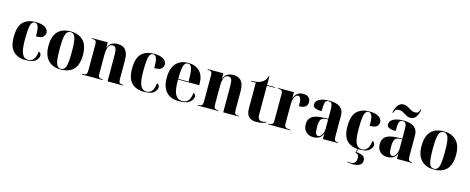

<svg xmlns="http://www.w3.org/2000/svg" viewBox="-43 -1630 6669 2726"><g transform="rotate(15 3292.0 -267.5)"><path d="M283 10Q396 10 436 -29Q476 -68 476 -100Q476 -148 438 -155Q430 -70 398.5 -36Q367 -2 321 -2Q262 -2 233.5 -62Q205 -122 205 -264Q205 -425 221.5 -482.5Q238 -540 279 -540Q311 -540 328 -503.5Q345 -467 345 -353Q433 -354 455 -385Q477 -416 477 -437Q477 -486 430.5 -518Q384 -550 289 -550Q178 -550 110 -488Q42 -426 42 -263Q42 -118 108.5 -54Q175 10 283 10Z M803 10Q1058 10 1058 -270Q1058 -414 989.5 -482Q921 -550 807 -550Q551 -550 551 -270Q551 -130 618.5 -60Q686 10 803 10ZM804 0Q755 0 735.5 -56Q716 -112 716 -270Q716 -430 736.5 -485Q757 -540 806 -540Q853 -540 873.5 -486Q894 -432 894 -270Q894 -113 874.5 -56.5Q855 0 804 0Z M1116 0H1418V-10H1410Q1376 -10 1363.5 -23.5Q1351 -37 1351 -74V-356Q1351 -416 1367 -464Q1383 -512 1433 -512Q1466 -512 1479 -483Q1492 -454 1492 -383V0H1718V-10H1709Q1675 -10 1664 -24.5Q1653 -39 1653 -79V-354Q1653 -550 1499 -550Q1381 -550 1353 -455H1351V-536H1121V-526H1135Q1164 -526 1176.5 -512.5Q1189 -499 1189 -463V-77Q1189 -38 1176 -24Q1163 -10 1127 -10H1116Z M2022 10Q2135 10 2175 -29Q2215 -68 2215 -100Q2215 -148 2177 -155Q2169 -70 2137.5 -36Q2106 -2 2060 -2Q2001 -2 1972.5 -62Q1944 -122 1944 -264Q1944 -425 1960.5 -482.5Q1977 -540 2018 -540Q2050 -540 2067 -503.5Q2084 -467 2084 -353Q2172 -354 2194 -385Q2216 -416 2216 -437Q2216 -486 2169.5 -518Q2123 -550 2028 -550Q1917 -550 1849 -488Q1781 -426 1781 -263Q1781 -118 1847.5 -54Q1914 10 2022 10Z M2544 10Q2654 10 2700.5 -30Q2747 -70 2747 -111Q2747 -145 2713 -156Q2702 -65 2669 -34.5Q2636 -4 2586 -4Q2517 -4 2484 -66.5Q2451 -129 2451 -284H2763V-307Q2763 -427 2700.5 -488.5Q2638 -550 2534 -550Q2417 -550 2353.5 -478Q2290 -406 2290 -265Q2290 -134 2353 -62Q2416 10 2544 10ZM2452 -294Q2453 -436 2470.5 -488Q2488 -540 2532 -540Q2571 -540 2587.5 -488.5Q2604 -437 2604 -294Z M2816 0H3118V-10H3110Q3076 -10 3063.5 -23.5Q3051 -37 3051 -74V-356Q3051 -416 3067 -464Q3083 -512 3133 -512Q3166 -512 3179 -483Q3192 -454 3192 -383V0H3418V-10H3409Q3375 -10 3364 -24.5Q3353 -39 3353 -79V-354Q3353 -550 3199 -550Q3081 -550 3053 -455H3051V-536H2821V-526H2835Q2864 -526 2876.5 -512.5Q2889 -499 2889 -463V-77Q2889 -38 2876 -24Q2863 -10 2827 -10H2816Z M3677 10Q3731 10 3766 0.5Q3801 -9 3818 -18V-28Q3785 -17 3755 -17Q3693 -17 3693 -105V-526H3810V-536H3693V-662H3683Q3665 -591 3602 -561Q3546 -534 3460 -536V-526H3530V-149Q3530 -62 3569.5 -26Q3609 10 3677 10Z M3852 0H4179V-10H4158Q4119 -10 4103.5 -24Q4088 -38 4088 -76V-345Q4088 -427 4109 -465Q4130 -503 4156 -503Q4185 -503 4196.5 -472Q4208 -441 4208 -362Q4331 -362 4331 -453Q4331 -499 4302 -523.5Q4273 -548 4223 -548Q4171 -548 4137 -520.5Q4103 -493 4090 -448H4088V-536H3858V-526H3867Q3900 -526 3912.5 -513Q3925 -500 3925 -466V-76Q3925 -38 3911 -24Q3897 -10 3863 -10H3852Z M4514 10Q4626 10 4655 -79H4657V0H4878V-10H4873Q4839 -10 4829 -26Q4819 -42 4819 -83V-389Q4819 -550 4607 -550Q4517 -550 4462 -522Q4407 -494 4407 -441Q4407 -378 4537 -378Q4537 -466 4547 -503Q4557 -540 4597 -540Q4637 -540 4647 -512Q4657 -484 4657 -428V-298L4579 -295Q4472 -291 4419.5 -255.5Q4367 -220 4367 -143Q4367 -69 4409 -29.5Q4451 10 4514 10ZM4582 -24Q4556 -24 4544 -49.5Q4532 -75 4532 -149Q4532 -220 4550.5 -251.5Q4569 -283 4620 -286L4657 -288V-152Q4657 -108 4635 -66Q4613 -24 4582 -24Z M5188 10Q5301 10 5341 -29Q5381 -68 5381 -100Q5381 -148 5343 -155Q5335 -70 5303.5 -36Q5272 -2 5226 -2Q5167 -2 5138.5 -62Q5110 -122 5110 -264Q5110 -425 5126.5 -482.5Q5143 -540 5184 -540Q5216 -540 5233 -503.5Q5250 -467 5250 -353Q5338 -354 5360 -385Q5382 -416 5382 -437Q5382 -486 5335.5 -518Q5289 -550 5194 -550Q5083 -550 5015 -488Q4947 -426 4947 -263Q4947 -118 5013.5 -54Q5080 10 5188 10ZM5163 236Q5223 236 5259.5 214Q5296 192 5296 144Q5296 101 5261.5 80.5Q5227 60 5167 56L5181 -10H5171L5155 68Q5206 76 5206 130Q5206 223 5126 223Q5105 223 5078 215V226Q5117 236 5163 236Z M5602 10Q5714 10 5743 -79H5745V0H5966V-10H5961Q5927 -10 5917 -26Q5907 -42 5907 -83V-389Q5907 -550 5695 -550Q5605 -550 5550 -522Q5495 -494 5495 -441Q5495 -378 5625 -378Q5625 -466 5635 -503Q5645 -540 5685 -540Q5725 -540 5735 -512Q5745 -484 5745 -428V-298L5667 -295Q5560 -291 5507.5 -255.5Q5455 -220 5455 -143Q5455 -69 5497 -29.5Q5539 10 5602 10ZM5670 -24Q5644 -24 5632 -49.5Q5620 -75 5620 -149Q5620 -220 5638.5 -251.5Q5657 -283 5708 -286L5745 -288V-152Q5745 -108 5723 -66Q5701 -24 5670 -24ZM5779 -612Q5830 -612 5859.5 -656.5Q5889 -701 5899 -765H5889Q5878 -730 5864 -717Q5850 -704 5821 -704Q5788 -704 5759.5 -721Q5731 -738 5702 -754.5Q5673 -771 5637 -771Q5585 -771 5554 -725Q5523 -679 5513 -616H5523Q5534 -650 5548 -664.5Q5562 -679 5593 -679Q5628 -679 5657.5 -662.5Q5687 -646 5716 -629Q5745 -612 5779 -612Z M6287 10Q6542 10 6542 -270Q6542 -414 6473.5 -482Q6405 -550 6291 -550Q6035 -550 6035 -270Q6035 -130 6102.5 -60Q6170 10 6287 10ZM6288 0Q6239 0 6219.5 -56Q6200 -112 6200 -270Q6200 -430 6220.5 -485Q6241 -540 6290 -540Q6337 -540 6357.5 -486Q6378 -432 6378 -270Q6378 -113 6358.5 -56.5Q6339 0 6288 0Z"/></g></svg>

Font: Noto Serif Display SemiCondensed Extra
Style: Regular
Weight: 800
Width: 4
Designer: Monotype Design Team
Foundry: Monotype Imaging Inc.
Version: Version 1.900